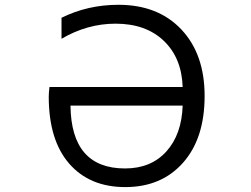

<svg xmlns="http://www.w3.org/2000/svg" viewBox="-20 -762 1040 794"><path d="M735.4 -325.2H271.5Q274.4 -65.4 497.1 -65.4Q604.5 -65.4 668 -135.7Q731.4 -206.1 735.4 -325.2ZM234.4 -601.6V-688.5Q342.8 -742.2 469.7 -742.2Q633.8 -742.2 730 -640.1Q826.2 -538.1 826.2 -365.2Q826.2 -189.5 736.8 -88.9Q647.5 11.7 498 11.7Q350.6 11.7 266.1 -85.4Q181.6 -182.6 181.6 -362.3Q181.6 -377.9 184.6 -402.3H735.4Q731.4 -522.5 657.2 -593.3Q583 -664.1 458 -664.1Q340.8 -664.1 234.4 -601.6Z"/></svg>

Font: Gen Shin Gothic Monospace Regular
Style: Regular
Weight: 400
Designer: [Source Han Sans]
Ryoko NISHIZUKA  (kana & ideographs); Paul D. Hunt (Latin, Greek & Cyrillic); Wenlong ZHANG  (bopomofo
Version: Version 1.002.20150607